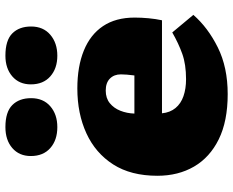

<svg xmlns="http://www.w3.org/2000/svg" viewBox="-96 -752 862 710"><g transform="rotate(-90 335.0 -397.0)"><path d="M342 14Q242 14 175 -19Q108 -52 74 -110.5Q40 -169 40 -246Q40 -344 82 -409.5Q124 -475 197 -508.5Q270 -542 363 -542Q444 -542 503 -518Q562 -494 593.5 -447Q625 -400 625 -330Q625 -305 622.5 -278.5Q620 -252 615 -229H271Q274 -199 290.5 -179Q307 -159 334.5 -149.5Q362 -140 397 -140Q452 -140 491 -154Q530 -168 570 -191L635 -113Q588 -59 514.5 -22.5Q441 14 342 14ZM270 -331H411Q413 -347 414 -359Q415 -371 415 -381Q415 -406 399.5 -421.5Q384 -437 355 -437Q327 -437 308.5 -422Q290 -407 280.5 -383Q271 -359 270 -331ZM484 -616Q437 -616 407.5 -642Q378 -668 378 -714Q378 -757 407.5 -782.5Q437 -808 484 -808Q541 -808 566.5 -782.5Q592 -757 592 -713Q592 -668 561.5 -642Q531 -616 484 -616ZM220 -616Q172 -616 142.5 -642Q113 -668 113 -714Q113 -757 142.5 -782.5Q172 -808 220 -808Q276 -808 301.5 -782.5Q327 -757 327 -713Q327 -668 297 -642Q267 -616 220 -616Z"/></g></svg>

Font: Literata Variable Black
Style: Regular
Weight: 900
Designer: Latin by Veronika Burian and Jose Scaglione. Greek by Irene Vlachou. Cyrillic by Vera Evstafieva.
Foundry: TypeTogether
Version: Version 3.021